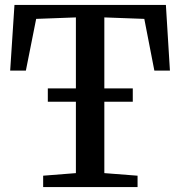

<svg xmlns="http://www.w3.org/2000/svg" viewBox="-20 -763 735 783"><path d="M289.5 -57V-692L127.5 -686L85.5 -475H21.5L39 -743H656.5L673 -475H609.5L568.5 -686L405.5 -692V-57L541 -46.5V0H156V-46.5ZM521.5 -402.5V-348H175V-402.5Z"/></svg>

Font: Merriweather 36pt Medium
Style: Regular
Weight: 500
Version: Version 2.100